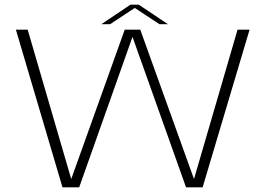

<svg xmlns="http://www.w3.org/2000/svg" viewBox="-20 -802 1154 822"><path d="M247.5 0H319L546.5 -642H548L776.5 0H847.5L1048.5 -675H997L811 -37H810L580.5 -675H514L285.5 -37H284.5L98.5 -675H48ZM414 -698.5H451.5L557 -768L662.5 -698.5H699L574 -782H538.5Z"/></svg>

Font: Anybody Expanded ExtraLight
Style: Regular
Weight: 250
Width: 7
Version: Version 1.113;gftools[0.9.25]